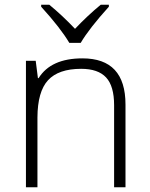

<svg xmlns="http://www.w3.org/2000/svg" viewBox="-20 -786 630 806"><path d="M459 0V-344.2Q459 -424.8 425.3 -460.9Q391.6 -497.1 320.8 -497.1Q225.6 -497.1 181.6 -449.2Q137.7 -401.4 137.2 -293V0H88.9V-530.8H129.9L139.2 -458H142.1Q193.8 -541 326.2 -541Q506.8 -541 506.8 -347.2V0ZM152.8 -766.1H187Q242.7 -720.2 294.9 -665Q347.7 -720.7 402.8 -766.1H437V-757.8Q354 -666 318.8 -606H271Q233.9 -668.5 152.8 -757.8Z"/></svg>

Font: OpenSans-Light
Style: Regular
Weight: 300
Foundry: Ascender Corporation
Version: Version 1.10